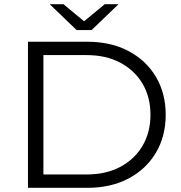

<svg xmlns="http://www.w3.org/2000/svg" viewBox="-20 -900 866 920"><path d="M188 -64H395Q488 -64 556.5 -100.5Q625 -137 663 -201.5Q701 -266 701 -350Q701 -435 663 -499Q625 -563 556.5 -599.5Q488 -636 395 -636H188ZM114 0V-700H399Q511 -700 595.5 -655.5Q680 -611 727 -532Q774 -453 774 -350Q774 -247 727 -168Q680 -89 595.5 -44.5Q511 0 399 0ZM347 -756 218 -880H284L383 -798L482 -880H548L419 -756Z"/></svg>

Font: Modern
Style: Small
Weight: 400
Designer: Julieta Ulanovsky
Foundry: Julieta Ulanovsky
Version: Version 8.000